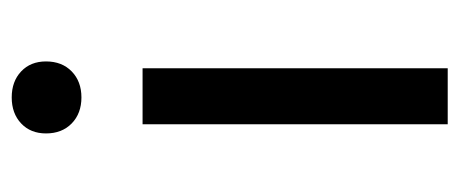

<svg xmlns="http://www.w3.org/2000/svg" viewBox="-254 -550 803 336"><g transform="rotate(-90 148.0 -381.5)"><path d="M99 -534H197V0H99ZM83 -703Q83 -730 100.5 -746.5Q118 -763 146 -763Q174 -763 191.5 -746.5Q209 -730 209 -703Q209 -675 191.5 -658Q174 -641 146 -641Q118 -641 100.5 -658Q83 -675 83 -703Z"/></g></svg>

Font: Nebula Sans Medium
Style: Regular
Weight: 500
Designer: Paul D. Hunt for Adobe (as Source Sans)
Foundry: Nebula Entertainment & Broadcasting LLC
Version: Version 1.010